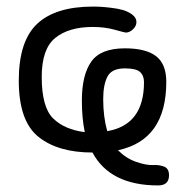

<svg xmlns="http://www.w3.org/2000/svg" viewBox="-20 -459 565 584"><path d="M37.1 -213.9Q37.1 -334 93 -386.5Q148.9 -439 263.2 -439Q272 -439 283.4 -438.5Q294.9 -438 316.4 -435.5Q337.9 -433.1 354 -428.5Q370.1 -423.8 382.6 -414.3Q395 -404.8 395 -392.1Q395 -379.9 384.5 -369.9Q374 -359.9 362.8 -359.9Q359.9 -359.9 329.3 -368.4Q298.8 -377 262.2 -377Q189 -377 147.9 -343.5Q106.9 -310.1 106.9 -225.1Q106.9 -133.3 141.4 -99.1Q175.8 -64.9 237.8 -57.1Q229 -100.1 229 -152.8Q229 -231 257.6 -271.5Q286.1 -312 359.9 -312Q423.8 -312 454.8 -288.1Q485.8 -264.2 485.8 -210Q485.8 -33.2 338.9 -2Q363.8 22.9 394.3 33.4Q424.8 43.9 445.3 43Q465.8 42 480 48.1Q494.1 54.2 494.1 74.2Q494.1 105 460.9 105Q314.9 105 261.2 4.9Q156.2 4.9 96.7 -43Q37.1 -90.8 37.1 -213.9ZM293.9 -157.2Q293.9 -104 306.2 -60.1Q418 -79.1 418 -209Q418 -229 406 -240Q394 -251 359.9 -251Q319.8 -251 306.9 -226.1Q293.9 -201.2 293.9 -157.2Z"/></svg>

Font: CMU Typewriter Text Variable Width
Style: Medium
Weight: 500
Version: Version 0.7.0